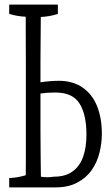

<svg xmlns="http://www.w3.org/2000/svg" viewBox="-20 -747 482 834"><path d="M20 26.4Q56.2 24.9 91.8 14.2Q92.3 -20.5 92.3 -50.8Q92.3 -262.7 92.3 -483.9Q91.8 -541.5 91.8 -608.4Q91.8 -636.2 91.8 -674.3Q56.2 -675.8 20 -686.5Q20 -701.7 20 -727.1Q20 -727.1 231.4 -727.1Q231.4 -702.1 231.4 -686.5Q194.3 -674.8 157.2 -673.3Q155.8 -552.7 155.8 -485.4Q155.8 -432.6 155.8 -389.6Q200.2 -396 235.8 -396Q296.4 -396 338.9 -366.7Q381.3 -337.4 401.9 -285.4Q422.4 -233.4 422.4 -166Q422.4 -125 412.1 -83.5Q401.9 -42 378.2 -8.1Q354.5 25.9 314.9 46.4Q276.9 66.9 222.7 66.9Q222.7 66.9 20 66.9Q20 51.3 20 26.4ZM155.8 -340.8Q155.8 -253.9 155.8 -176.8Q155.8 -114.3 156.7 -52.2Q157.2 -11.2 157.7 20.5Q171.9 22.9 185.5 22.9Q199.2 22.9 213.4 20.5Q263.7 20.5 293.9 -1.5Q325.7 -23.4 340.6 -64.7Q355.5 -106 355.5 -161.6Q355.5 -249.5 325.7 -296.9Q295.9 -345.2 220.2 -345.2Q184.6 -345.2 155.8 -340.8Z"/></svg>

Font: Scarab Serif
Style: Light
Weight: 300
Designer: John Roberts
Foundry: Scarab
Version: 1.0